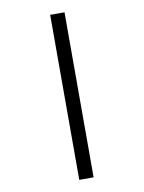

<svg xmlns="http://www.w3.org/2000/svg" viewBox="-100 -793 799 1068"><g transform="rotate(-10 300.0 -259.0)"><path d="M259.3 207.5V-724.6H340.3V207.5Z"/></g></svg>

Font: Liberation Mono
Style: Italic
Weight: 400
Italic angle: -12°
Monospace: yes
Designer: Steve Matteson
Foundry: Ascender Corporation
Version: Version 2.1.5